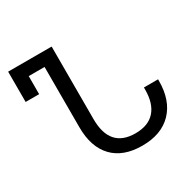

<svg xmlns="http://www.w3.org/2000/svg" viewBox="-158 -882 1070 1059"><g transform="rotate(-30 377.5 -352.0)"><path d="M207 -252V-636H106V-521H20V-714H297V-252Q297 -68 459 -68Q541 -68 583 -115Q625 -162 625 -251V-264H715V-254Q715 -130 647.5 -60Q580 10 458 10Q337 10 272 -58Q207 -126 207 -252Z"/></g></svg>

Font: Noto Sans Georgian
Style: Regular
Weight: 400
Designer: Monotype Design team
Foundry: Monotype Imaging Inc.
Version: Version 1.000